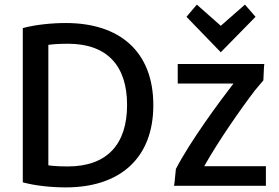

<svg xmlns="http://www.w3.org/2000/svg" viewBox="-20 -803 1212 834"><path d="M646 -346C646 -114 499 11 266 11C204 11 134 4 79 -11V-681C134 -696 205 -703 266 -703C499 -703 646 -580 646 -346ZM190 -608V-85C196 -84 222 -80 274 -80C445 -80 532 -176 532 -347C532 -516 447 -613 275 -613C223 -613 196 -609 190 -608ZM1128 -525C1126 -514 1125 -465 1124 -454L1087 -410C1023 -326 929 -191 867 -81H1135V4H736C739 -9 742 -56 744 -69C805 -187 929 -356 994 -440H752V-525ZM835 -783 939 -691 1044 -783 1090 -730 939 -576 790 -730Z"/></svg>

Font: Repo Medium
Style: Regular
Weight: 500
Designer: Stefan Peev
Foundry: Context Ltd
Version: Version 1.502